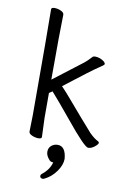

<svg xmlns="http://www.w3.org/2000/svg" viewBox="-100 -767 700 1050"><g transform="rotate(10 250.0 -241.5)"><path d="M429 14Q408 14 299 -120Q225 -210 184 -256L166 -244V-106L170 0Q170 10 152 10Q134 10 116 2Q98 -6 98 -18L100 -106Q100 -590 98 -697Q98 -707 116 -707Q134 -707 151.5 -699Q169 -691 169 -679Q166 -590 166 -318L329 -443Q343 -454 365 -478Q369 -484 382 -484Q394 -484 408 -479Q439 -466 439 -452Q439 -447 408.5 -427.5Q378 -408 230 -293Q258 -264 292.5 -223Q327 -182 363 -141Q399 -100 427 -68Q454 -41 477 -30Q482 -27 482 -22Q482 -17 474 -9Q451 14 429 14ZM214 224Q198 224 198 210Q198 204 204 199Q244 168 255 126Q239 126 232 116Q213 95 213 74Q213 52 228 39.5Q243 27 263 27Q307 27 313 96Q313 130 287 166.5Q261 203 224 221Q219 224 214 224Z"/></g></svg>

Font: LXGW WenKai Mono Lite
Style: Regular
Weight: 400
Monospace: yes
Designer: LXGW / Fontworks Inc.
Foundry: LXGW / Fontworks Inc.
Version: Version 1.520; June 14, 2025